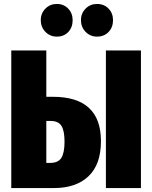

<svg xmlns="http://www.w3.org/2000/svg" viewBox="-20 -950 769 970"><path d="M490 -237Q490 -119 427 -59.5Q364 0 254 0H37V-695H214V-461H247Q490 -461 490 -237ZM692 -695V0H515V-695ZM306 -235Q306 -289 290.5 -314Q275 -339 235 -339H214V-127H234Q274 -127 290 -152.5Q306 -178 306 -235ZM347 -848Q347 -812 325 -788.5Q303 -765 267 -765Q233 -765 209.5 -789Q186 -813 186 -848Q186 -883 209.5 -906.5Q233 -930 267 -930Q302 -930 324.5 -906.5Q347 -883 347 -848ZM551 -848Q551 -812 528.5 -788.5Q506 -765 470 -765Q436 -765 412.5 -789Q389 -813 389 -848Q389 -883 412.5 -906.5Q436 -930 470 -930Q506 -930 528.5 -906.5Q551 -883 551 -848Z"/></svg>

Font: Fira Sans Compressed ExtraBold
Style: Regular
Weight: 800
Width: 1
Designer: bBox Type GmbH & Carrois Corporate GbR & Edenspiekermann AG
Foundry: bBox Type GmbH & Carrois Corporate GbR & Edenspiekermann AG
Version: Version 4.301